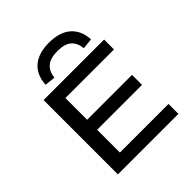

<svg xmlns="http://www.w3.org/2000/svg" viewBox="-249 -1120 1288 1288"><g transform="rotate(-45 394.5 -476.0)"><path d="M127 0V-705H701V-611H240V-405H666V-310H240V-94H701V0ZM285 -760 209 -768Q214 -858 270 -905Q326 -952 424 -952Q524 -952 579.5 -904.5Q635 -857 640 -768L564 -760Q559 -813 527 -842.5Q495 -872 425 -872Q358 -872 324 -843.5Q290 -815 285 -760Z"/></g></svg>

Font: Nunito Sans 7pt Expanded Medium
Style: Regular
Weight: 500
Width: 7
Designer: Vernon Adams
Foundry: Vernon Adams
Version: Version 3.101;gftools[0.9.27]